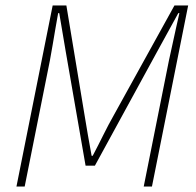

<svg xmlns="http://www.w3.org/2000/svg" viewBox="-20 -680 716 700"><path d="M40 0 172 -660H222L288 -262Q294 -225 300.5 -187.5Q307 -150 314 -112H318Q338 -150 356.5 -187.5Q375 -225 396 -262L616 -660H666L534 0H504L596 -460Q602 -487 608.5 -517Q615 -547 621.5 -576.5Q628 -606 634 -632H630L552 -490L326 -76H292L220 -490L196 -632H192Q187 -605 182 -575.5Q177 -546 172 -516.5Q167 -487 162 -460L70 0Z"/></svg>

Font: Source Sans 3
Style: Italic
Weight: 200
Italic angle: -11°
Designer: Paul D. Hunt
Foundry: Adobe
Version: Version 3.046;hotconv 1.0.118;makeotfexe 2.5.65603